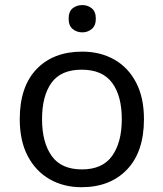

<svg xmlns="http://www.w3.org/2000/svg" viewBox="-20 -740 654 769"><path d="M556.6 -262.7Q556.6 -132.3 489 -61.3Q421.4 9.8 306.2 9.8Q234.9 9.8 179 -22.2Q123 -54.2 91.1 -115Q59.1 -175.8 59.1 -262.7Q59.1 -392.6 126.2 -462.9Q193.4 -533.2 309.1 -533.2Q381.8 -533.2 437.7 -501.5Q493.7 -469.7 525.1 -409.4Q556.6 -349.1 556.6 -262.7ZM148.4 -262.7Q148.4 -169.9 186.8 -115.7Q225.1 -61.5 308.1 -61.5Q390.6 -61.5 429.2 -115.7Q467.8 -169.9 467.8 -262.7Q467.8 -356 429 -408.4Q390.1 -460.9 307.1 -460.9Q224.1 -460.9 186.3 -408.4Q148.4 -356 148.4 -262.7ZM310.1 -719.7Q331.1 -719.7 347.4 -706.8Q363.8 -693.8 363.8 -665Q363.8 -637.2 347.4 -623.8Q331.1 -610.4 310.1 -610.4Q287.1 -610.4 271 -623.8Q254.9 -637.2 254.9 -665Q254.9 -693.8 271 -706.8Q287.1 -719.7 310.1 -719.7Z"/></svg>

Font: Lunasima
Style: Regular
Weight: 400
Designer: The DocRepair Project, Monotype Design Team
Foundry: Google
Version: Version 2.009